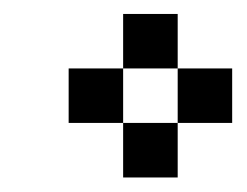

<svg xmlns="http://www.w3.org/2000/svg" viewBox="-20 -712 348 271"><path d="M153.8 -692.3H230.8V-615.4H153.8ZM76.9 -615.4H153.8V-538.5H76.9ZM230.8 -615.4H307.7V-538.5H230.8ZM153.8 -538.5H230.8V-461.5H153.8Z"/></svg>

Font: Jacquarda Bastarda 9
Style: Regular
Weight: 400
Designer: Sarah Cadigan-Fried
Version: Version 1.000; ttfautohint (v1.8.4.7-5d5b)